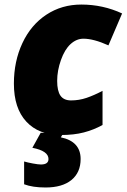

<svg xmlns="http://www.w3.org/2000/svg" viewBox="-20 -583 556 843"><path d="M247.1 9.8Q149.9 9.8 95.5 -49.1Q41 -107.9 41 -215.8Q41 -314 78.4 -393.8Q115.7 -473.6 183.3 -518.3Q251 -563 336.9 -563Q432.1 -563 516.1 -523.9L456.1 -383.8Q391.1 -413.1 346.2 -413.1Q315.9 -413.1 290 -389.6Q264.2 -366.2 247.6 -319.6Q231 -272.9 231 -228Q231 -183.6 245.6 -162.8Q260.3 -142.1 292 -142.1Q327.1 -142.1 360.1 -153.3Q393.1 -164.6 430.2 -184.1V-34.2Q391.1 -12.7 347.9 -1.5Q304.7 9.8 247.1 9.8ZM334 115.2Q334 174.3 293.7 207.3Q253.4 240.2 179.7 240.2Q123.5 240.2 85.9 226.1V126Q100.6 130.4 124.3 134.8Q147.9 139.2 159.7 139.2Q192.9 139.2 192.9 115.2Q192.9 79.6 122.1 65.9L158.7 0H258.8L247.1 20Q334 38.1 334 115.2Z"/></svg>

Font: TypoPRO Open Sans
Style: Italic
Weight: 800
Italic angle: -12°
Foundry: Ascender Corporation
Version: Version 1.10